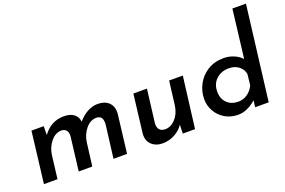

<svg xmlns="http://www.w3.org/2000/svg" viewBox="-101 -1125 2213 1489"><g transform="rotate(-20 1005.0 -381.0)"><path d="M777 -331Q777 -321 776 -315L738 0H626L660 -272Q662 -306 651.5 -324.5Q641 -343 611 -345Q559 -345 521 -298.5Q483 -252 475 -190L451 0H339L372 -272L373 -287Q373 -341 322 -345Q271 -345 233 -298.5Q195 -252 187 -190L164 0H52L103 -423H204L203 -350Q234 -394 277.5 -418Q321 -442 375 -442Q426 -442 457 -420Q488 -398 493 -355Q526 -395 568.5 -418.5Q611 -442 655 -442Q712 -442 744.5 -412Q777 -382 777 -331Z M1352 -423 1299 0H1198L1200 -72Q1172 -31 1126 -6.5Q1080 18 1026 18Q972 18 938.5 -12.5Q905 -43 905 -93Q905 -103 906 -108L944 -423H1056L1022 -148Q1020 -116 1034.5 -97.5Q1049 -79 1082 -78Q1132 -78 1170.5 -123Q1209 -168 1216 -236L1239 -423Z M2003 -780 1907 0H1795L1802 -55Q1728 10 1653 10Q1594 10 1546.5 -17.5Q1499 -45 1472 -92Q1445 -139 1445 -194Q1445 -257 1475 -314Q1505 -371 1561.5 -406.5Q1618 -442 1693 -442Q1739 -442 1778 -425.5Q1817 -409 1843 -381L1891 -780ZM1827 -263Q1820 -303 1787 -328.5Q1754 -354 1706 -354Q1642 -354 1601 -315.5Q1560 -277 1560 -213Q1560 -155 1595.5 -120Q1631 -85 1689 -85Q1729 -85 1763 -108Q1797 -131 1817 -172Z"/></g></svg>

Font: Josefin Sans SemiBold
Style: Italic
Weight: 600
Italic angle: -7°
Designer: Santiago Orozco
Foundry: Typemade
Version: Version 2.000